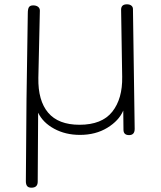

<svg xmlns="http://www.w3.org/2000/svg" viewBox="-20 -625 745 891"><path d="M605 -27Q605 2 579 2Q553 2 553 -23Q553 -77 552 -112Q532 -65 478 -32Q424 1 351 1Q284 1 231.5 -27.5Q179 -56 157 -102L155 218Q155 246 126 246Q112 246 106 238.5Q100 231 100 216L103 -162L109 -563Q109 -584 114.5 -592Q120 -600 134 -600Q148 -600 156.5 -593.5Q165 -587 165 -576L158 -264Q156 -158 203.5 -102Q251 -46 349 -46Q453 -46 501 -106.5Q549 -167 547 -269L542 -580Q542 -605 569 -605Q582 -605 589.5 -599Q597 -593 597 -583Z"/></svg>

Font: Mali Light
Style: Regular
Weight: 300
Designer: Kitiyaporn Chalermlarp | Katatrad Aksorn Co.,Ltd.
Foundry: Cadson Demak Co.,Ltd.
Version: Version 1.000; ttfautohint (v1.6)